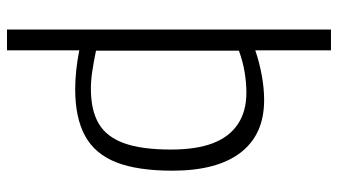

<svg xmlns="http://www.w3.org/2000/svg" viewBox="-234 -546 990 563"><g transform="rotate(90 261.5 -265.0)"><path d="M67 210V-740H128V-518Q163 -530 201 -537Q239 -544 274 -544Q375 -544 428 -475Q481 -406 481 -275Q481 -173 456.5 -110.5Q432 -48 379 -19Q326 10 242 10Q216 10 187 7Q158 4 128 -2V210ZM240 -36Q304 -36 343 -59Q382 -82 400.5 -133.5Q419 -185 419 -271Q419 -345 400.5 -393.5Q382 -442 344.5 -467Q307 -492 252 -492Q224 -492 193 -487Q162 -482 129 -470V-51Q163 -44 190 -40Q217 -36 240 -36Z"/></g></svg>

Font: Georama ExtraCondensed Thin Light
Style: Regular
Weight: 300
Version: Version 1.001